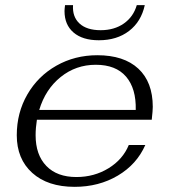

<svg xmlns="http://www.w3.org/2000/svg" viewBox="-20 -714 655 744"><path d="M572 -300Q572 -286 568 -250H123Q118 -218 118 -190Q118 -114 159.5 -71Q201 -28 276 -28Q345 -28 400.5 -62Q456 -96 479 -152H543Q510 -77 436.5 -33.5Q363 10 269 10Q165 10 105 -44Q45 -98 45 -190Q45 -277 86 -348Q127 -419 198.5 -459.5Q270 -500 357 -500Q460 -500 516 -448Q572 -396 572 -300ZM506 -288Q508 -371 468.5 -417Q429 -463 351 -463Q274 -463 215 -415.5Q156 -368 132 -288ZM230 -671Q230 -678 232 -694H263Q260 -649 288 -623Q316 -597 370 -597Q423 -597 460 -623Q497 -649 510 -694H541Q527 -630 480 -594Q433 -558 363 -558Q300 -558 265 -588Q230 -618 230 -671Z"/></svg>

Font: Fahkwang Light
Style: Italic
Weight: 300
Italic angle: -10°
Version: Version 1.000; ttfautohint (v1.6)